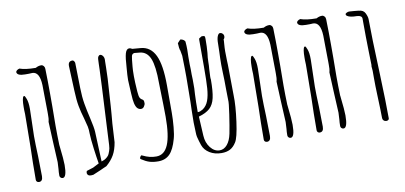

<svg xmlns="http://www.w3.org/2000/svg" viewBox="-65 -869 2287 1084"><g transform="rotate(-10 1078.5 -327.5)"><path d="M204 -25Q204 -46 206 -62Q208 -90 208 -101L202 -221Q200 -255 197 -334Q202 -353 201 -378V-391Q200 -408 200 -464Q200 -524 199 -545Q196 -622 154 -622L135 -621H113Q68 -621 66 -642Q66 -647 72 -652Q78 -657 87 -659Q120 -647 179 -647Q194 -656 211 -656Q219 -656 225 -649Q231 -642 231 -632Q233 -560 233 -487V-414L232 -305Q232 -253 234 -195L235 -188V-187Q244 -109 244 -79Q244 -8 221 -8Q214 -8 209 -13Q204 -18 204 -25ZM69 -24Q69 -122 72 -213Q74 -335 74 -400Q74 -413 73 -424V-442Q73 -465 75.5 -481Q78 -497 83 -501Q84 -502 87 -502Q89 -502 92 -496.5Q95 -491 98 -483Q106 -463 106 -425L104 -346L102 -269Q102 -225 105 -153L107 -39Q107 -9 85 -9Q78 -9 73.5 -13.5Q69 -18 69 -24Z M549 -656Q557 -656 564 -647Q571 -638 571 -625Q571 -623 570.5 -613Q570 -603 570 -581Q568 -529 568 -517L558 -360Q556 -334 555 -319.5Q554 -305 553 -296L550 -262L544 -156Q537 -114 521 -85.5Q505 -57 475 -31Q467 -28 457.5 -23.5Q448 -19 439 -15Q396 4 394 4Q389 5 381 5Q362 5 359 -10V-14Q359 -20 362 -24L400 -36L435 -54Q429 -88 422 -142Q415 -196 414 -228Q414 -252 410.5 -269Q407 -286 398 -318Q386 -358 379.5 -393Q373 -428 371 -482L365 -625Q365 -639 371 -645.5Q377 -652 390 -652Q394 -652 398 -647Q402 -642 403 -636L406 -491Q407 -440 414 -399.5Q421 -359 432 -313Q445 -257 446 -233L453 -62L469 -68Q479 -73 487.5 -81Q496 -89 499 -97Q500 -100 505 -112.5Q510 -125 511 -146Q514 -194 516 -247L528 -481L532 -574L533 -609Q534 -619 534 -632Q534 -643 538.5 -649.5Q543 -656 549 -656Z M891 -420V-263Q891 -226 887 -182.5Q883 -139 876 -116Q860 -58 835 -32.5Q810 -7 769 -7Q740 -7 719 -13.5Q698 -20 674 -36Q674 -36 670 -40V-41Q670 -45 673.5 -50.5Q677 -56 680 -57H681Q708 -44 726 -40Q744 -36 763 -36Q809 -36 831 -88Q853 -140 853 -248Q853 -289 852 -319L849 -441Q849 -539 831 -582.5Q813 -626 772 -630L741 -633Q728 -631 725 -618Q722 -605 718 -559Q716 -541 716 -504Q716 -474 720 -416Q722 -389 726.5 -380Q731 -371 739 -367Q744 -365 746.5 -360.5Q749 -356 749 -344Q749 -335 741 -324Q733 -313 718 -316Q703 -320 696 -336Q689 -352 686.5 -376.5Q684 -401 681 -468L680 -489Q680 -513 684 -559Q687 -615 694 -639.5Q701 -664 717 -664Q724 -664 734 -658L783 -654Q838 -649 864.5 -593.5Q891 -538 891 -420Z M1251 -621Q1252 -617 1250 -596Q1248 -572 1248 -553L1249 -501Q1250 -493 1250 -476L1252 -299Q1254 -242 1241.5 -150.5Q1229 -59 1213 -36Q1198 -12 1178 -1.5Q1158 9 1129 9Q1090 9 1061 -9Q1032 -27 1022 -56Q1019 -65 1014.5 -79.5Q1010 -94 1007.5 -105.5Q1005 -117 1005 -131Q1003 -171 1003 -188L1004 -257Q1006 -307 1006 -348Q1007 -386 1007 -450Q1007 -503 1005 -571L999 -604H998Q994 -620 994 -632L993 -645L1010 -663Q1021 -662 1029 -656Q1037 -650 1037 -644Q1039 -622 1039 -601L1038 -558V-516Q1038 -497 1039 -487V-458Q1039 -436 1040 -429V-378L1038 -343Q1036 -301 1036 -249V-242H1039Q1050 -242 1066 -252Q1088 -267 1098.5 -295Q1109 -323 1112 -365.5Q1115 -408 1115 -486V-569V-642Q1115 -649 1117 -651Q1119 -653 1132 -660Q1146 -660 1148.5 -657.5Q1151 -655 1151 -641Q1151 -595 1148 -562Q1144 -534 1144 -511Q1144 -489 1142 -470L1140 -428V-418Q1141 -415 1141 -411Q1141 -343 1132.5 -305.5Q1124 -268 1102 -248Q1080 -228 1038 -216L1044 -106Q1046 -65 1068.5 -36.5Q1091 -8 1121 -8Q1146 -8 1164.5 -30Q1183 -52 1191 -91Q1199 -131 1209 -198.5Q1219 -266 1217 -280Q1216 -297 1216 -338Q1216 -397 1214 -439Q1213 -455 1213 -482Q1213 -516 1215 -558L1216 -604Q1216 -630 1222 -645Q1228 -660 1237 -660Q1245 -660 1251.5 -653.5Q1258 -647 1258 -638Q1258 -627 1251 -621Z M1511 -25Q1511 -46 1513 -62Q1515 -90 1515 -101L1509 -221Q1507 -255 1504 -334Q1509 -353 1508 -378V-391Q1507 -408 1507 -464Q1507 -524 1506 -545Q1503 -622 1461 -622L1442 -621H1420Q1375 -621 1373 -642Q1373 -647 1379 -652Q1385 -657 1394 -659Q1427 -647 1486 -647Q1501 -656 1518 -656Q1526 -656 1532 -649Q1538 -642 1538 -632Q1540 -560 1540 -487V-414L1539 -305Q1539 -253 1541 -195L1542 -188V-187Q1551 -109 1551 -79Q1551 -8 1528 -8Q1521 -8 1516 -13Q1511 -18 1511 -25ZM1376 -24Q1376 -122 1379 -213Q1381 -335 1381 -400Q1381 -413 1380 -424V-442Q1380 -465 1382.5 -481Q1385 -497 1390 -501Q1391 -502 1394 -502Q1396 -502 1399 -496.5Q1402 -491 1405 -483Q1413 -463 1413 -425L1411 -346L1409 -269Q1409 -225 1412 -153L1414 -39Q1414 -9 1392 -9Q1385 -9 1380.5 -13.5Q1376 -18 1376 -24Z M1814 -25Q1814 -46 1816 -62Q1818 -90 1818 -101L1812 -221Q1810 -255 1807 -334Q1812 -353 1811 -378V-391Q1810 -408 1810 -464Q1810 -524 1809 -545Q1806 -622 1764 -622L1745 -621H1723Q1678 -621 1676 -642Q1676 -647 1682 -652Q1688 -657 1697 -659Q1730 -647 1789 -647Q1804 -656 1821 -656Q1829 -656 1835 -649Q1841 -642 1841 -632Q1843 -560 1843 -487V-414L1842 -305Q1842 -253 1844 -195L1845 -188V-187Q1854 -109 1854 -79Q1854 -8 1831 -8Q1824 -8 1819 -13Q1814 -18 1814 -25ZM1679 -24Q1679 -122 1682 -213Q1684 -335 1684 -400Q1684 -413 1683 -424V-442Q1683 -465 1685.5 -481Q1688 -497 1693 -501Q1694 -502 1697 -502Q1699 -502 1702 -496.5Q1705 -491 1708 -483Q1716 -463 1716 -425L1714 -346L1712 -269Q1712 -225 1715 -153L1717 -39Q1717 -9 1695 -9Q1688 -9 1683.5 -13.5Q1679 -18 1679 -24Z M2092 -20Q2092 -15 2087.5 -11.5Q2083 -8 2076 -8Q2067 -8 2061 -14Q2055 -20 2055 -28Q2055 -63 2051 -165Q2049 -213 2049 -259V-300L2048 -313Q2047 -318 2047 -325V-329L2048 -332V-337Q2048 -358 2046 -416Q2044 -498 2044 -574V-600Q2044 -618 2016 -620H2015Q1976 -620 1960 -631Q1954 -635 1954 -641Q1954 -645 1961.5 -649Q1969 -653 1976 -653Q1978 -653 2004 -651L2024 -649Q2030 -649 2030 -648Q2057 -647 2067 -626Q2077 -605 2077 -591Q2077 -502 2086 -272Q2092 -112 2092 -20Z"/></g></svg>

Font: Amatic SC
Style: Regular
Weight: 400
Designer: Multiple Designers
Foundry: Vernon Adams
Version: Version 2.505